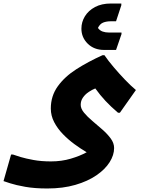

<svg xmlns="http://www.w3.org/2000/svg" viewBox="-57 -808 802 1092"><path d="M406 -645Q406 -683 426 -715.5Q446 -748 483.5 -768Q521 -788 573 -788H633V-778L603 -687H574Q548 -687 529.5 -679.5Q511 -672 500 -649Q511 -634 527 -628.5Q543 -623 562 -623H634V-614L603 -524H535Q478 -524 442 -559.5Q406 -595 406 -645ZM212 264Q140 264 86.5 254.5Q33 245 1 234.5Q-31 224 -37 222L6 71H17Q30 76 60 85Q90 94 134 102Q178 110 233 110Q293 110 345.5 94.5Q398 79 436 58Q402 38 366.5 12Q331 -14 300.5 -45.5Q270 -77 251 -113.5Q232 -150 232 -191Q232 -262 271.5 -317Q311 -372 377.5 -414.5Q444 -457 526 -494H537Q559 -462 590 -425.5Q621 -389 654 -354.5Q687 -320 716 -296L625 -167H614Q574 -201 543.5 -233.5Q513 -266 485 -305Q467 -298 447.5 -285Q428 -272 415 -253.5Q402 -235 402 -212Q402 -190 421 -167Q440 -144 468.5 -120Q497 -96 525.5 -71Q554 -46 573 -20Q592 6 592 34Q592 74 566.5 114.5Q541 155 491.5 189Q442 223 371.5 243.5Q301 264 212 264Z"/></svg>

Font: Kufam
Style: Bold
Weight: 700
Designer: Wael Morcos, Artur Schmal
Foundry: Original Type
Version: Version 1.300; ttfautohint (v1.8.3)